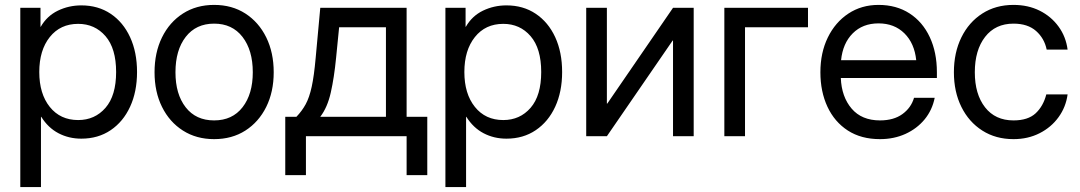

<svg xmlns="http://www.w3.org/2000/svg" viewBox="-20 -547 4338 771"><path d="M61.5 204.1V-515.6H142.6V-439.5H143.6Q168.5 -482.9 212.4 -504.2Q256.3 -525.4 306.6 -525.4Q374 -525.4 424.3 -491.7Q474.6 -458 502.4 -397.7Q530.3 -337.4 530.3 -257.8Q530.3 -178.7 502.4 -118.4Q474.6 -58.1 424.3 -24.2Q374 9.8 306.6 9.8Q256.3 9.8 214.8 -12Q173.3 -33.7 145.5 -78.1H144.5V204.1ZM293.9 -64.9Q360.8 -64.9 403.6 -114Q446.3 -163.1 446.3 -257.8Q446.3 -352.5 403.6 -401.9Q360.8 -451.2 293.9 -451.2Q222.2 -451.2 179.9 -398.2Q137.7 -345.2 137.7 -257.8Q137.7 -170.4 179.9 -117.7Q222.2 -64.9 293.9 -64.9Z M839.8 11.7Q768.6 11.7 714.6 -22.7Q660.6 -57.1 630.6 -117.7Q600.6 -178.2 600.6 -256.8Q600.6 -335.9 630.6 -397Q660.6 -458 714.6 -492.7Q768.6 -527.3 839.8 -527.3Q911.6 -527.3 965.3 -492.7Q1019 -458 1049.1 -397Q1079.1 -335.9 1079.1 -256.8Q1079.1 -178.2 1049.1 -117.7Q1019 -57.1 965.3 -22.7Q911.6 11.7 839.8 11.7ZM839.8 -63.5Q913.1 -63.5 954.1 -116.5Q995.1 -169.4 995.1 -256.8Q995.1 -345.2 953.9 -398.7Q912.6 -452.1 839.8 -452.1Q767.1 -452.1 725.8 -398.9Q684.6 -345.7 684.6 -256.8Q684.6 -168.9 725.6 -116.2Q766.6 -63.5 839.8 -63.5Z M1125.5 156.2V-78.1H1170.4Q1192.9 -101.6 1207.5 -128.4Q1222.2 -155.3 1231.7 -198.7Q1241.2 -242.2 1247.6 -314.5L1266.1 -515.6H1612.8V-78.1H1695.8V156.2H1612.8V0H1208.5V156.2ZM1266.1 -78.1H1529.8V-437.5H1341.8L1329.6 -314.5Q1321.8 -234.9 1308.3 -175.3Q1294.9 -115.7 1266.1 -78.1Z M1768.6 204.1V-515.6H1849.6V-439.5H1850.6Q1875.5 -482.9 1919.4 -504.2Q1963.4 -525.4 2013.7 -525.4Q2081.1 -525.4 2131.3 -491.7Q2181.6 -458 2209.5 -397.7Q2237.3 -337.4 2237.3 -257.8Q2237.3 -178.7 2209.5 -118.4Q2181.6 -58.1 2131.3 -24.2Q2081.1 9.8 2013.7 9.8Q1963.4 9.8 1921.9 -12Q1880.4 -33.7 1852.5 -78.1H1851.6V204.1ZM2001 -64.9Q2067.9 -64.9 2110.6 -114Q2153.3 -163.1 2153.3 -257.8Q2153.3 -352.5 2110.6 -401.9Q2067.9 -451.2 2001 -451.2Q1929.2 -451.2 1887 -398.2Q1844.7 -345.2 1844.7 -257.8Q1844.7 -170.4 1887 -117.7Q1929.2 -64.9 2001 -64.9Z M2765.6 0H2682.6V-384.3H2681.2L2417 0H2334V-515.6H2417V-130.9H2418.5L2682.6 -515.6H2765.6Z M3224.6 -515.6V-437.5H2971.7V0H2888.7V-515.6Z M3513.7 11.7Q3438 11.7 3384.5 -22.9Q3331.1 -57.6 3302.7 -118.4Q3274.4 -179.2 3274.4 -256.8Q3274.4 -335.4 3304.2 -396.5Q3334 -457.5 3386.7 -492.4Q3439.5 -527.3 3507.8 -527.3Q3579.6 -527.3 3632.3 -493.2Q3685.1 -459 3713.6 -397.9Q3742.2 -336.9 3742.2 -256.8V-233.9H3356.4Q3359.4 -158.2 3399.9 -110.8Q3440.4 -63.5 3513.7 -63.5Q3568.8 -63.5 3603.8 -88.9Q3638.7 -114.3 3650.4 -154.3H3733.4Q3723.6 -105 3692.9 -67.6Q3662.1 -30.3 3616 -9.3Q3569.8 11.7 3513.7 11.7ZM3357.4 -305.2H3659.2Q3652.3 -373 3611.8 -413.1Q3571.3 -453.1 3507.8 -453.1Q3444.3 -453.1 3404.3 -413.1Q3364.3 -373 3357.4 -305.2Z M4049.8 11.7Q3978.5 11.7 3924.6 -22.7Q3870.6 -57.1 3840.6 -117.7Q3810.5 -178.2 3810.5 -256.8Q3810.5 -335.9 3840.6 -397Q3870.6 -458 3924.6 -492.7Q3978.5 -527.3 4049.8 -527.3Q4108.4 -527.3 4154.8 -504.2Q4201.2 -481 4230.7 -440.4Q4260.3 -399.9 4267.1 -347.7H4183.1Q4173.8 -393.1 4140.4 -422.6Q4106.9 -452.1 4049.8 -452.1Q3977.1 -452.1 3935.8 -398.9Q3894.5 -345.7 3894.5 -256.8Q3894.5 -168.9 3935.5 -116.2Q3976.6 -63.5 4049.8 -63.5Q4107.9 -63.5 4138.7 -92Q4169.4 -120.6 4181.6 -168H4267.1Q4260.3 -117.2 4230.7 -76.4Q4201.2 -35.6 4154.5 -12Q4107.9 11.7 4049.8 11.7Z"/></svg>

Font: Inter Display
Style: Regular
Weight: 400
Designer: Rasmus Andersson
Foundry: rsms
Version: Version 4.001;git-9221beed3